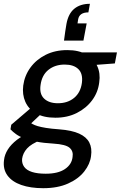

<svg xmlns="http://www.w3.org/2000/svg" viewBox="-43 -771 634 1008"><path d="M184 217Q117 217 68.5 200Q20 183 -4 150Q-28 117 -22 70Q-19 41 -2 14Q15 -13 46 -37Q77 -61 126 -80L172 -36Q121 -16 99 8.5Q77 33 73 63Q71 87 84 105Q97 123 125.5 132Q154 141 197 141Q262 141 298 116.5Q334 92 338 53Q343 23 322.5 5Q302 -13 238 -17Q185 -20 147.5 -27.5Q110 -35 84.5 -44.5Q59 -54 41.5 -66.5Q24 -79 12 -92L16 -116L132 -215L190 -189L83 -88L107 -132Q117 -126 127.5 -120Q138 -114 154.5 -109Q171 -104 198.5 -99.5Q226 -95 268 -92Q334 -87 372.5 -69.5Q411 -52 426 -22.5Q441 7 435 48Q430 90 399.5 129Q369 168 314.5 192.5Q260 217 184 217ZM248 -153Q186 -153 146.5 -175.5Q107 -198 90 -236.5Q73 -275 79 -322Q86 -374 116.5 -416Q147 -458 196.5 -483Q246 -508 310 -508Q371 -508 410.5 -485Q450 -462 467.5 -424Q485 -386 478 -339Q472 -287 441 -245Q410 -203 360.5 -178Q311 -153 248 -153ZM261 -229Q312 -229 346 -257Q380 -285 387 -336Q393 -384 368.5 -408Q344 -432 297 -432Q246 -432 211.5 -404.5Q177 -377 170 -325Q163 -278 188.5 -253.5Q214 -229 261 -229ZM376 -424 364 -496H571L560 -438ZM429 -751 421 -706Q397 -706 383.5 -696.5Q370 -687 367 -668L364 -648H412L395 -558H293Q297 -585 299.5 -605.5Q302 -626 306 -646Q316 -700 347.5 -725.5Q379 -751 429 -751Z"/></svg>

Font: DM Sans 36pt Medium
Style: Italic
Weight: 500
Italic angle: -10°
Designer: Colophon Foundry, Jonny Pinhorn
Foundry: Colophon Foundry
Version: Version 4.004;gftools[0.9.30]